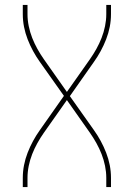

<svg xmlns="http://www.w3.org/2000/svg" viewBox="-20 -755 540 775"><path d="M72 0V-37Q72 -63 77 -88.5Q82 -114 91.5 -138.5Q101 -163 113.5 -186Q126 -209 141 -230L238 -368L141 -505Q126 -526 113.5 -549Q101 -572 91.5 -596.5Q82 -621 77 -646.5Q72 -672 72 -698V-735H91V-698Q91 -674 96 -649.5Q101 -625 110 -602Q119 -579 131 -557.5Q143 -536 157 -516L250 -384L343 -516Q357 -536 369 -557.5Q381 -579 390 -602Q399 -625 404 -649.5Q409 -674 409 -698V-735H428V-698Q428 -672 423 -646.5Q418 -621 408.5 -596.5Q399 -572 386.5 -549Q374 -526 359 -505L262 -367L359 -230Q374 -209 386.5 -186Q399 -163 408.5 -138.5Q418 -114 423 -88.5Q428 -63 428 -37V0H409V-37Q409 -61 404 -85.5Q399 -110 390 -133Q381 -156 369 -177.5Q357 -199 343 -219L250 -351L157 -219Q143 -199 131 -177.5Q119 -156 110 -133Q101 -110 96 -85.5Q91 -61 91 -37V0Z"/></svg>

Font: Iosevka Term Curly Thin
Style: Regular
Weight: 100
Designer: Belleve Invis
Foundry: Belleve Invis
Version: Version 32.3.0